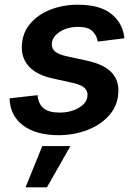

<svg xmlns="http://www.w3.org/2000/svg" viewBox="-20 -573 588 829"><path d="M232.9 10.7Q136.2 10.7 80.1 -31.2Q23.9 -73.2 21.5 -146.5V-148.4L142.1 -162.1Q146 -123 168.7 -105Q191.4 -86.9 237.8 -86.9Q286.1 -86.9 322 -108.6Q357.9 -130.4 357.9 -164.1Q357.9 -182.1 343.5 -194.6Q329.1 -207 297.4 -214.4L207 -234.4Q140.6 -249 107.4 -283.4Q74.2 -317.9 74.2 -367.2Q74.2 -426.3 107.9 -467.8Q141.6 -509.3 196.8 -531Q252 -552.7 316.4 -552.7Q410.2 -552.7 459.7 -513.7Q509.3 -474.6 516.6 -411.6Q516.6 -410.6 516.8 -409.7Q517.1 -408.7 517.1 -407.7L402.3 -393.6Q397.5 -420.9 378.7 -439Q359.9 -457 316.4 -457Q288.1 -457 262.2 -447.5Q236.3 -438 220 -420.9Q203.6 -403.8 203.6 -380.9Q203.6 -362.3 218.3 -350.1Q232.9 -337.9 267.6 -330.1L357.9 -310.5Q491.2 -281.2 491.2 -183.1Q491.2 -121.6 454.1 -78.1Q417 -34.7 358.2 -12Q299.3 10.7 232.9 10.7ZM90.3 235.8 162.6 57.6H284.2L182.6 235.8Z"/></svg>

Font: Inter Semi Bold
Style: Italic
Weight: 600
Italic angle: -9.39999°
Designer: Rasmus Andersson
Foundry: rsms
Version: Version 4.000;git-3c8e0fc